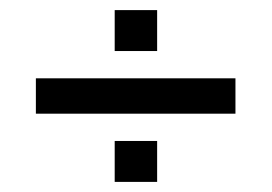

<svg xmlns="http://www.w3.org/2000/svg" viewBox="-20 -570 538 380"><path d="M207 -469V-550H291V-469ZM51 -345V-415H446V-345ZM207 -210V-291H291V-210Z"/></svg>

Font: Big Shoulders Text Medium
Style: Regular
Weight: 500
Designer: Patric King
Foundry: XO Type Co
Version: Version 1.000; ttfautohint (v1.8.2)